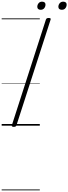

<svg xmlns="http://www.w3.org/2000/svg" viewBox="-20 -1503 817 2296"><path d="M145 14Q131 14 124.5 9Q118 4 122 -6L529 -1269Q533 -1279 540 -1283.5Q547 -1288 562 -1288Q577 -1288 583 -1283.5Q589 -1279 585 -1268L177 -5Q174 4 167.5 9Q161 14 145 14ZM466 -1386Q448 -1386 437 -1395Q426 -1404 426 -1421Q426 -1445 441 -1464Q456 -1483 483 -1483Q501 -1483 512.5 -1474.5Q524 -1466 524 -1448Q524 -1424 509 -1405Q494 -1386 466 -1386ZM719 -1386Q701 -1386 689.5 -1395Q678 -1404 678 -1421Q678 -1445 693.5 -1464Q709 -1483 736 -1483Q754 -1483 765.5 -1474.5Q777 -1466 777 -1448Q777 -1424 762 -1405Q747 -1386 719 -1386ZM0 763H456V773H0ZM0 -20H456V0H0ZM0 -505H456V-500H0ZM0 -1283H456V-1273H0Z"/></svg>

Font: Playwrite NL Guides
Style: Regular
Weight: 400
Designer: Veronika Burian, José Scaglione
Foundry: TypeTogether
Version: Version 1.003